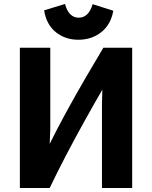

<svg xmlns="http://www.w3.org/2000/svg" viewBox="-20 -938 764 966"><path d="M446 -917Q426 -849 376 -849Q326 -849 307 -918L202 -886Q213 -815 260.5 -776.5Q308 -738 374 -738Q442 -738 490 -776.5Q538 -815 550 -884ZM645 8V-698H500Q457 -626 409 -543.5Q361 -461 315 -377Q269 -293 230 -214L233 -288V-698H80V8H230Q267 -70 312 -156Q357 -242 404.5 -327.5Q452 -413 495 -487L493 -417V8Z"/></svg>

Font: Repo Bold
Style: Bold
Weight: 700
Designer: Stefan Peev
Foundry: Context Ltd
Version: Version 1.502